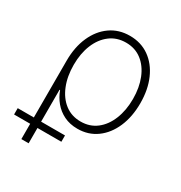

<svg xmlns="http://www.w3.org/2000/svg" viewBox="-188 -673 946 1003"><g transform="rotate(30 285.0 -171.5)"><path d="M84.5 204.1V-268.6Q84.5 -350.6 112.3 -413.3Q140.1 -476.1 190.2 -511.5Q240.2 -546.9 307.1 -546.9Q374 -546.9 424.1 -511.5Q474.1 -476.1 501.7 -413.3Q529.3 -350.6 529.3 -268.6Q529.3 -187 502 -123.8Q474.6 -60.5 425.3 -24.7Q376 11.2 310.5 11.2Q264.6 11.2 229 -6.3Q193.4 -23.9 168.9 -53.5Q144.5 -83 131.8 -118.7H128.4V204.1ZM306.2 -29.8Q361.3 -29.8 401.4 -60.8Q441.4 -91.8 463.1 -146Q484.9 -200.2 484.9 -269Q484.9 -336.9 463.4 -390.6Q441.9 -444.3 402.1 -475.1Q362.3 -505.9 307.1 -505.9Q252 -505.9 211.7 -475.3Q171.4 -444.8 149.4 -391.4Q127.4 -337.9 127.4 -269Q127.4 -199.7 149.2 -145.8Q170.9 -91.8 210.9 -60.8Q251 -29.8 306.2 -29.8ZM-12.7 111.8V73.7H272.5V111.8Z"/></g></svg>

Font: Inter 18pt ExtraLight
Style: Regular
Weight: 250
Designer: Rasmus Andersson
Foundry: rsms
Version: Version 4.001;git-66647c0bb